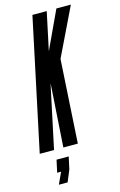

<svg xmlns="http://www.w3.org/2000/svg" viewBox="-162 -792 646 1037"><g transform="rotate(-15 161.5 -273.5)"><path d="M-24.5 0H55.5L126 -332L130 -350H130.5L129.5 -333L107.5 0H188.5L216.5 -466L346.5 -735H265.5L170 -530L167.5 -524H167L168 -530L211.5 -735H131.5ZM32 188H81L108 123L123 54H55L40 123H62Z"/></g></svg>

Font: League Gothic Condensed Italic
Style: Regular
Weight: 400
Width: 3
Designer: The League of Moveable Type
Version: Version 1.600; ttfautohint (v1.8.3)